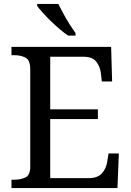

<svg xmlns="http://www.w3.org/2000/svg" viewBox="-20 -951 663 971"><path d="M38 0V-42H51Q84 -42 108.5 -53.5Q133 -65 133 -109V-600Q133 -647 109 -659.5Q85 -672 51 -672H38V-714H542L547 -539H495L490 -582Q486 -615 466.5 -639.5Q447 -664 402 -664H234V-398H475V-349H234V-50H427Q474 -50 495.5 -74.5Q517 -99 522 -132L529 -175H581L574 0ZM324 -771Q304 -785 281 -804.5Q258 -824 235.5 -846Q213 -868 195 -888Q177 -908 168 -921V-931H275Q286 -909 300.5 -882Q315 -855 331.5 -829Q348 -803 362 -784V-771Z"/></svg>

Font: Noto Serif Khojki
Style: Regular
Weight: 400
Designer: Juan Bruce
Version: Version 2.002